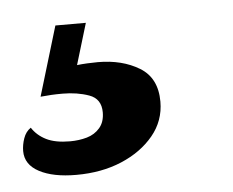

<svg xmlns="http://www.w3.org/2000/svg" viewBox="-101 -47 412 339"><g transform="rotate(-5 105.5 122.0)"><path d="M22 255Q-19 255 -43.5 242Q-68 229 -68 205Q-68 194 -64 182.5Q-60 171 -51 165Q-42 179 -26 187Q-10 195 16 195Q32 195 46 191Q60 187 69 176.5Q78 166 78 149Q78 125 57 117.5Q36 110 10 110Q-1 110 -10 110.5Q-19 111 -29 112L8 -11H62L40 62Q48 61 58.5 60.5Q69 60 77 60Q120 60 150.5 78.5Q181 97 181 139Q181 173 159.5 199Q138 225 102.5 240Q67 255 22 255Z"/></g></svg>

Font: Sansita Swashed Light SemiBold
Style: Regular
Weight: 600
Version: Version 1.003